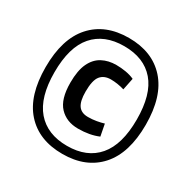

<svg xmlns="http://www.w3.org/2000/svg" viewBox="-160 -866 1029 1033"><g transform="rotate(30 354.5 -350.0)"><path d="M355 -710Q501 -710 583.5 -618Q666 -526 666 -350Q666 -174 583.5 -82Q501 10 355 10Q208 10 126 -82Q44 -174 44 -350Q44 -526 126.5 -618Q209 -710 355 -710ZM355 -40Q478 -40 544 -117.5Q610 -195 610 -350Q610 -506 544 -582.5Q478 -659 355 -659Q232 -659 165.5 -582.5Q99 -506 99 -350Q99 -195 165.5 -117.5Q232 -40 355 -40ZM201 -344Q201 -420 222.5 -465Q244 -510 282 -530Q320 -550 368 -550Q398 -550 427.5 -545Q457 -540 481 -529L466 -455Q447 -461 424.5 -464.5Q402 -468 382 -468Q340 -468 318 -441Q296 -414 296 -343Q296 -284 315 -257.5Q334 -231 375 -231Q402 -231 427.5 -235.5Q453 -240 472 -246L486 -173Q432 -150 360 -150Q288 -150 244.5 -196Q201 -242 201 -344Z"/></g></svg>

Font: Georama SemiBold
Style: Regular
Weight: 600
Designer: Jean-Baptiste Levee
Foundry: Production Type
Version: Version 1.000